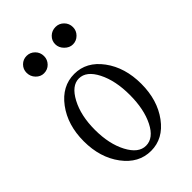

<svg xmlns="http://www.w3.org/2000/svg" viewBox="-192 -685 769 769"><g transform="rotate(-45 193.0 -300.0)"><path d="M110 -512Q91 -512 76.5 -527Q62 -542 62 -563Q62 -583 76 -597Q90 -611 110 -611Q130 -611 144.5 -596.5Q159 -582 159 -561Q159 -541 145 -526.5Q131 -512 110 -512ZM274 -512Q255 -512 239.5 -527.5Q224 -543 224 -563Q224 -583 238.5 -597Q253 -611 274 -611Q294 -611 308.5 -596.5Q323 -582 323 -561Q323 -541 308.5 -526.5Q294 -512 274 -512ZM194 11Q124 11 77 -52Q30 -115 30 -207Q30 -299 77 -362Q124 -425 194 -425Q263 -425 309.5 -362Q356 -299 356 -207Q356 -115 309.5 -52Q263 11 194 11ZM194 -18Q237 -18 264.5 -72.5Q292 -127 292 -208Q292 -289 264 -344Q236 -399 194 -399Q153 -399 123.5 -343.5Q94 -288 94 -208Q94 -128 123 -73Q152 -18 194 -18Z"/></g></svg>

Font: Junicode Cond Light
Style: Regular
Weight: 300
Width: 3
Designer: Peter S. Baker
Version: Version 2.201